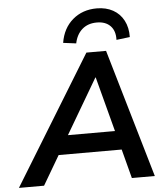

<svg xmlns="http://www.w3.org/2000/svg" viewBox="-96 -995 911 1050"><g transform="rotate(-5 359.5 -470.5)"><path d="M-35 0 397 -705H505L711 0H585L535 -191L576 -160H161L214 -189L103 0ZM434 -565 243 -240 222 -264H550L522 -239L436 -565ZM346 -760 275 -769Q288 -849 342 -895Q396 -941 474 -941Q525 -941 563 -920Q601 -899 621.5 -860Q642 -821 641 -769L567 -760Q569 -809 542.5 -836.5Q516 -864 468 -864Q419 -864 387.5 -836.5Q356 -809 346 -760Z"/></g></svg>

Font: Nunito Sans 11pt
Style: Bold Italic
Weight: 700
Italic angle: -9°
Version: Version 3.101;gftools[0.9.27]